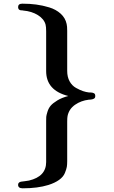

<svg xmlns="http://www.w3.org/2000/svg" viewBox="-20 -770 615 1040"><path d="M78 231Q78 223 83 219Q88 215 94.5 214Q101 213 114 211.5Q127 210 137 208Q230 186 230 108V-115Q230 -129 230.5 -137Q231 -145 237 -164.5Q243 -184 254.5 -197.5Q266 -211 290.5 -226Q315 -241 350 -250Q230 -280 230 -385V-600Q230 -624 227 -636Q219 -667 185.5 -688Q152 -709 105 -713L100 -714Q95 -714 93.5 -714Q92 -714 88 -715.5Q84 -717 82.5 -718.5Q81 -720 79.5 -723.5Q78 -727 78 -731Q78 -750 100 -750H104Q141 -750 175.5 -745.5Q210 -741 246.5 -730Q283 -719 308.5 -696Q334 -673 341 -640Q344 -628 344 -603V-386Q344 -353 357 -329.5Q370 -306 391.5 -294Q413 -282 429.5 -276.5Q446 -271 463 -269Q464 -269 471 -269Q478 -269 480.5 -268Q483 -267 487.5 -265.5Q492 -264 494 -260Q496 -256 496 -250Q496 -244 494 -240.5Q492 -237 487.5 -235Q483 -233 479.5 -232Q476 -231 469.5 -230.5Q463 -230 461 -230Q419 -225 386.5 -202.5Q354 -180 346 -142Q344 -132 344 -112V103Q344 121 342 133.5Q340 146 331.5 167Q323 188 300 204.5Q277 221 242 232Q184 250 103 250Q78 250 78 231Z"/></svg>

Font: CMU Serif
Style: Bold
Weight: 700
Version: Version 0.7.0